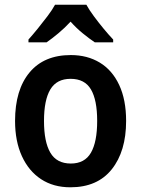

<svg xmlns="http://www.w3.org/2000/svg" viewBox="-20 -879 600 816"><path d="M516 -365Q516 -236 455 -159.5Q394 -83 279 -83Q207 -83 154.5 -117.5Q102 -152 73 -215.5Q44 -279 44 -365Q44 -497 105.5 -571Q167 -645 281 -645Q351 -645 404 -613Q457 -581 486.5 -518Q516 -455 516 -365ZM167 -365Q167 -276 194 -230Q221 -184 281 -184Q340 -184 366.5 -230Q393 -276 393 -365Q393 -454 366.5 -499Q340 -544 280 -544Q221 -544 194 -499Q167 -454 167 -365ZM347 -859Q359 -837 379 -810Q399 -783 420.5 -757Q442 -731 461 -711V-699H383Q359 -715 331.5 -737.5Q304 -760 280 -787Q255 -760 228 -737.5Q201 -715 178 -699H101V-711Q119 -731 140.5 -757.5Q162 -784 182 -810.5Q202 -837 214 -859Z"/></svg>

Font: Noto Sans Telugu UI SemiCondensed SemiBold
Style: Regular
Weight: 600
Width: 4
Designer: Jelle Bosma - Monotype Design Team
Foundry: Monotype Imaging Inc.
Version: Version 2.005; ttfautohint (v1.8.4.7-5d5b)